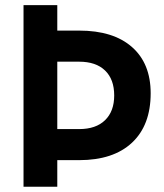

<svg xmlns="http://www.w3.org/2000/svg" viewBox="-20 -713 626 733"><path d="M69.8 0V-693.4H198.7V-596.2H282.2Q412.6 -596.2 483.9 -533.4Q555.2 -470.7 555.2 -356.9Q555.2 -234.9 483.9 -168.2Q412.6 -101.6 282.2 -101.6H198.7V0ZM198.7 -220.2H282.2Q346.2 -220.2 381.1 -254.2Q416 -288.1 416 -348.6Q416 -410.2 381.1 -443.8Q346.2 -477.5 282.2 -477.5H198.7Z"/></svg>

Font: Cascadia Mono
Style: Bold
Weight: 700
Monospace: yes
Designer: Aaron Bell
Foundry: Saja Typeworks
Version: Version 2404.023; ttfautohint (v1.8.4)